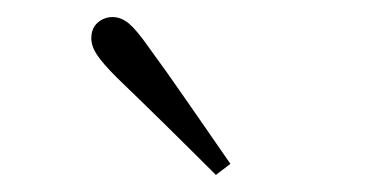

<svg xmlns="http://www.w3.org/2000/svg" viewBox="-20 -766 440 225"><path d="M250 -574 233 -561Q202 -592 172.5 -621Q143 -650 117 -675Q100 -692 93.5 -702Q87 -712 87 -721Q87 -733 94.5 -739.5Q102 -746 112 -746Q122 -746 131 -738.5Q140 -731 154 -711Q176 -681 200.5 -645.5Q225 -610 250 -574Z"/></svg>

Font: Source Serif Pro Light
Style: Regular
Weight: 300
Designer: Frank Grießhammer
Foundry: Adobe Systems Incorporated
Version: Version 3.001;hotconv 1.0.111;makeotfexe 2.5.65597